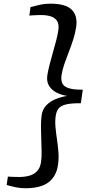

<svg xmlns="http://www.w3.org/2000/svg" viewBox="-20 -867 512 1046"><path d="M254.2 -847Q337.8 -847 370.9 -814Q403.9 -780.9 395 -720.2Q389.8 -685.4 378.7 -650.9Q367.5 -616.4 354.4 -582.9Q341.4 -549.4 330.4 -517.6Q319.5 -485.9 315.1 -456.5Q311.9 -433.4 318.3 -415.6Q324.6 -397.8 350.6 -387.9Q376.5 -378 431 -378.4L420.5 -304.6Q366 -305 337.7 -297.6Q309.5 -290.1 298.3 -274.8Q287.1 -259.5 283.6 -236.4Q279.3 -207 282.3 -174.5Q285.3 -142.1 290.4 -107.8Q295.4 -73.5 298.2 -38.4Q301 -3.4 295.9 31.5Q287.4 92.7 245 125.6Q202.5 158.5 118.7 158.5Q90.7 158.5 66.7 153.4Q42.7 148.3 16.3 140.8L23 94.9Q28.3 95.6 41.7 96.2Q55.1 96.8 68.5 97Q81.9 97.2 86.8 97.2Q113.7 97.2 138.7 90.5Q163.7 83.9 181.4 66Q199.1 48 203.7 14.9Q207.2 -8.4 206.7 -40.6Q206.3 -72.9 204.8 -108.5Q203.4 -144.1 203.2 -178Q203.1 -211.9 206.7 -238.5Q211.5 -271.5 232.1 -293.1Q252.7 -314.6 283 -327Q313.3 -339.4 345.9 -344.5Q314.4 -349.3 288.2 -362.6Q261.9 -376 247.6 -398.8Q233.3 -421.5 237.5 -454.5Q241.5 -480.9 249.9 -513.9Q258.3 -546.9 268.2 -581.3Q278.1 -615.8 286.3 -647.2Q294.5 -678.6 297.7 -702.1Q302.8 -736.3 290.2 -754.1Q277.6 -771.8 254.7 -778.5Q231.8 -785.1 204.5 -785.1Q198.8 -785.1 185.2 -784.7Q171.6 -784.3 158.4 -783.5Q145.2 -782.8 139.8 -782L146.3 -828.6Q174.8 -836.1 200.3 -841.6Q225.9 -847 254.2 -847Z"/></svg>

Font: Merriweather Light
Style: Italic
Weight: 300
Italic angle: -7.8°
Designer: Eben Sorkin
Foundry: Eben Sorkin
Version: Version 2.101